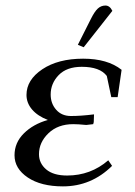

<svg xmlns="http://www.w3.org/2000/svg" viewBox="-20 -663 486 690"><path d="M32.2 -105Q32.2 -150.4 65.7 -183.6Q99.1 -216.8 151.9 -231.9Q115.2 -246.1 95.2 -269.5Q75.2 -293 75.2 -321.8Q75.2 -376 132.1 -414.1Q189 -452.1 278.8 -452.1Q366.7 -452.1 417 -412.1L402.8 -314H379.9L363.8 -390.1Q338.9 -422.9 273.9 -422.9Q219.7 -422.9 190.9 -393.1Q162.1 -363.3 162.1 -323.2Q162.1 -291 181.9 -268.6Q201.7 -246.1 234.9 -246.1Q271 -246.1 317.9 -252L316.9 -224.1L314.9 -216.8L290 -213.9Q261.2 -216.8 243.2 -216.8Q188 -216.8 154.1 -184.1Q120.1 -151.4 120.1 -108.9Q120.1 -76.2 146 -54.2Q171.9 -32.2 221.2 -32.2Q305.7 -32.2 369.1 -86.9L382.8 -66.9Q308.1 6.8 206.1 6.8Q127.4 6.8 79.8 -25.1Q32.2 -57.1 32.2 -105ZM259.8 -502 306.2 -594.2Q319.8 -621.6 331.5 -632.3Q343.3 -643.1 358.9 -643.1Q374.5 -643.1 383.8 -624L280.8 -493.2Z"/></svg>

Font: Dihjauti S
Style: Bold Italic
Weight: 700
Italic angle: -9°
Designer: T. Christopher White
Version: Version 3.0.0